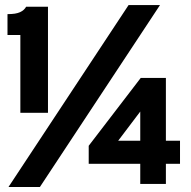

<svg xmlns="http://www.w3.org/2000/svg" viewBox="-20 -732 759 764"><path d="M13.7 12.2 491.7 -711.9H616.7L138.7 12.2ZM61 -283.2V-592.8H9.8V-675.8Q26.9 -675.8 39.1 -677.7Q51.3 -679.7 59.8 -683.6Q68.4 -687.5 74.2 -692.9Q80.1 -698.2 84 -705.1H170.9V-283.2ZM538.1 0V-80.1H333V-151.9L540 -421.9H640.1V-171.9H696.3V-80.1H640.1V0ZM538.1 -171.9V-288.1L450.2 -171.9Z"/></svg>

Font: Overpass
Style: Bold
Weight: 700
Designer: Delve Withrington
Foundry: Delve Fonts
Version: Version 1.001